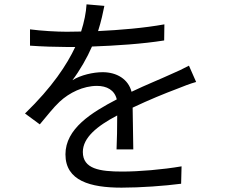

<svg xmlns="http://www.w3.org/2000/svg" viewBox="-20 -818 1040 883"><path d="M882 -441 849 -516C821 -501 797 -490 767 -477C715 -453 654 -429 585 -396C570 -454 517 -486 452 -486C409 -486 351 -473 313 -449C347 -494 380 -551 403 -604C512 -608 636 -616 735 -632L736 -706C642 -689 533 -680 431 -675C446 -722 454 -761 460 -791L378 -798C376 -761 367 -716 353 -673L287 -672C241 -672 171 -676 118 -683V-608C173 -604 239 -602 282 -602H326C288 -521 221 -418 95 -296L163 -246C197 -286 225 -323 254 -350C299 -392 363 -423 426 -423C471 -423 507 -404 517 -361C400 -300 281 -226 281 -108C281 14 396 45 539 45C626 45 737 37 813 27L815 -53C727 -38 620 -29 542 -29C439 -29 361 -41 361 -119C361 -185 426 -238 519 -287C519 -235 518 -170 516 -131H593L590 -323C666 -359 737 -388 793 -409C820 -420 856 -434 882 -441Z"/></svg>

Font: Source Han Sans KR
Style: Regular
Weight: 400
Designer: Ryoko NISHIZUKA 西塚涼子 (kana, bopomofo & ideographs); Paul D. Hunt (Latin, Greek & Cyrillic); Sandoll Communications 산돌커뮤니
Foundry: Adobe
Version: Version 2.004;hotconv 1.0.118;makeotfexe 2.5.65603